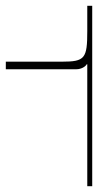

<svg xmlns="http://www.w3.org/2000/svg" viewBox="-29 -448 354 660"><path d="M-9 -210H234C250 -210 265 -219 269 -227H271V192H288V-341V-428H271V-341C271 -247 263 -236 184 -236H-9Z"/></svg>

Font: FoglihtenDeH02
Style: Regular
Weight: 500
Designer: gluk (gluksza@wp.pl|www.glukfonts.pl)
Version: Version 0.68